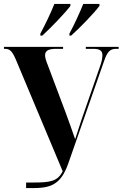

<svg xmlns="http://www.w3.org/2000/svg" viewBox="-20 -951 620 971"><path d="M184 -781V-771H194C237 -810 310 -886 336 -921V-931H255C237 -886 209 -827 184 -781ZM331 -781V-771H340C384 -810 457 -886 483 -921V-931H401C383 -886 356 -827 331 -781ZM112 0H154C252 0 294 -32 328 -132L507 -644C523 -690 537 -704 567 -704H580V-714H414V-704H451C485 -704 498 -695 498 -671C498 -657 494 -636 484 -610L391 -342C381 -311 371 -282 360 -247C344 -292 330 -334 313 -379L222 -621C213 -643 208 -659 208 -671C208 -695 225 -704 265 -704H299V-714H0V-704H5C31 -704 42 -691 60 -650L297 -85C272 -34 234 -28 151 -28H112Z"/></svg>

Font: Noto Serif Display ExtraCondensed ExtraBold
Style: Regular
Weight: 800
Width: 2
Designer: Monotype Design Team
Foundry: Monotype Imaging Inc.
Version: Version 2.009